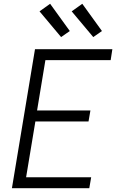

<svg xmlns="http://www.w3.org/2000/svg" viewBox="-20 -995 640 1015"><path d="M43 0 165 -735H574L565 -677H220L176 -411H458L448 -353H167L118 -58H462L452 0ZM473 -799 359 -935 415 -975 519 -831ZM303 -799 189 -935 245 -975 349 -831Z"/></svg>

Font: Iosevka Curly Light Extended
Style: Italic
Weight: 300
Width: 7
Italic angle: -9°
Monospace: yes
Designer: Belleve Invis
Foundry: Belleve Invis
Version: Version 11.1.0; ttfautohint (v1.8.3)